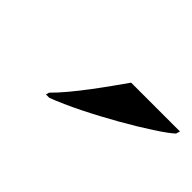

<svg xmlns="http://www.w3.org/2000/svg" viewBox="-27 -910 448 448"><g transform="rotate(45 197.0 -686.0)"><path d="M114 -614 112 -606H123C209 -638 359 -726 391 -756L394 -766H233C202 -722 152 -651 114 -614Z"/></g></svg>

Font: Noto Serif Display SemiCondensed Black
Style: Italic
Weight: 900
Width: 4
Italic angle: -12°
Designer: Monotype Design Team
Foundry: Monotype Imaging Inc.
Version: Version 2.009